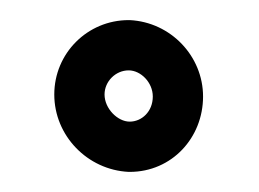

<svg xmlns="http://www.w3.org/2000/svg" viewBox="-20 -425 258 191"><path d="M34 -331C34 -290 67 -256 108 -254H109C151 -254 182 -288 182 -329C182 -369 150 -403 109 -405H108C67 -405 34 -372 34 -331ZM84 -331C84 -344 95 -355 108 -355C120 -355 132 -343 132 -329C132 -314 121 -304 109 -304C97 -304 84 -317 84 -331Z"/></svg>

Font: Hussar Pisanka
Style: Out
Weight: 400
Designer: Robert Jablonski
Foundry: Cannot Into Space Fonts
Version: Version 1.070